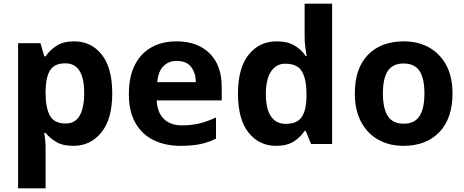

<svg xmlns="http://www.w3.org/2000/svg" viewBox="-20 -780 2516 1040"><path d="M382 -556Q474 -556 531 -484.5Q588 -413 588 -274Q588 -135 529 -62.5Q470 10 378 10Q319 10 284 -11.5Q249 -33 227 -60H219Q227 -18 227 20V240H78V-546H199L220 -475H227Q249 -508 286 -532Q323 -556 382 -556ZM334 -437Q276 -437 252.5 -401Q229 -365 227 -291V-275Q227 -196 250.5 -153.5Q274 -111 336 -111Q387 -111 411.5 -153.5Q436 -196 436 -276Q436 -437 334 -437Z M936 -556Q1049 -556 1115 -491.5Q1181 -427 1181 -308V-236H829Q831 -173 866.5 -137Q902 -101 965 -101Q1018 -101 1061 -111.5Q1104 -122 1150 -144V-29Q1110 -9 1065.5 0.5Q1021 10 958 10Q876 10 813 -20.5Q750 -51 714 -113Q678 -175 678 -269Q678 -365 710.5 -428.5Q743 -492 801 -524Q859 -556 936 -556ZM937 -450Q894 -450 865.5 -422Q837 -394 832 -335H1041Q1040 -385 1015 -417.5Q990 -450 937 -450Z M1475 10Q1384 10 1326.5 -61.5Q1269 -133 1269 -272Q1269 -412 1327 -484Q1385 -556 1479 -556Q1538 -556 1576 -533Q1614 -510 1636 -476H1641Q1638 -492 1634 -522.5Q1630 -553 1630 -585V-760H1779V0H1665L1636 -71H1630Q1608 -37 1571 -13.5Q1534 10 1475 10ZM1527 -109Q1589 -109 1614 -145.5Q1639 -182 1640 -255V-271Q1640 -351 1615.5 -393Q1591 -435 1525 -435Q1476 -435 1448 -392.5Q1420 -350 1420 -270Q1420 -190 1448 -149.5Q1476 -109 1527 -109Z M2431 -274Q2431 -138 2359.5 -64Q2288 10 2165 10Q2089 10 2029.5 -23Q1970 -56 1936 -119.5Q1902 -183 1902 -274Q1902 -410 1973 -483Q2044 -556 2168 -556Q2245 -556 2304 -523Q2363 -490 2397 -427.5Q2431 -365 2431 -274ZM2054 -274Q2054 -193 2080.5 -151.5Q2107 -110 2167 -110Q2226 -110 2252.5 -151.5Q2279 -193 2279 -274Q2279 -355 2252.5 -395.5Q2226 -436 2166 -436Q2107 -436 2080.5 -395.5Q2054 -355 2054 -274Z"/></svg>

Font: RS Noto Sans
Style: Bold
Weight: 700
Designer: Monotype Design Team
Foundry: Monotype Imaging Inc.
Version: Version 3.10